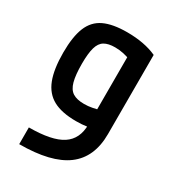

<svg xmlns="http://www.w3.org/2000/svg" viewBox="-181 -632 863 954"><g transform="rotate(30 250.0 -155.0)"><path d="M79 124Q210 124 269 85.5Q328 47 328 -37V-471L354 -413Q324 -425 300 -430Q276 -435 252 -435Q213 -435 190.5 -421.5Q168 -408 158.5 -374.5Q149 -341 149 -282Q149 -218 159 -181Q169 -144 192.5 -129Q216 -114 258 -114Q281 -114 304 -118.5Q327 -123 357 -131L384 -35Q358 -29 329 -24.5Q300 -20 266 -20Q184 -20 135 -46.5Q86 -73 63.5 -131Q41 -189 41 -284Q41 -375 63 -429Q85 -483 134.5 -506.5Q184 -530 266 -530Q366 -530 436 -498V-44Q436 90 348.5 155Q261 220 79 220Z"/></g></svg>

Font: M PLUS 1 Code Medium
Style: Regular
Weight: 500
Designer: Coji Morishita
Foundry: UNDERFOREST DESIGN
Version: Version 1.002